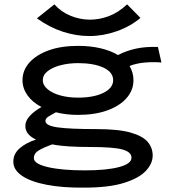

<svg xmlns="http://www.w3.org/2000/svg" viewBox="-20 -685 790 879"><path d="M337 -159Q283 -159 236 -171Q217 -161 202.5 -152Q188 -143 188 -131Q188 -110 243 -102Q298 -94 421 -94Q522 -94 578 -78Q634 -62 656.5 -35Q679 -8 679 27Q679 64 647.5 97.5Q616 131 547 152.5Q478 174 365 174Q267 175 194 161Q121 147 81 120Q41 93 41 55Q41 19 70.5 -6.5Q100 -32 145 -46Q96 -69 96 -108Q96 -132 116 -154Q136 -176 170 -195Q128 -217 105.5 -249Q83 -281 83 -318Q83 -363 114.5 -398.5Q146 -434 203 -454.5Q260 -475 337 -475Q394 -475 440.5 -464Q487 -453 520 -433Q559 -453 603 -462.5Q647 -472 703 -470L719 -399Q678 -402 641 -398.5Q604 -395 573 -383Q591 -353 591 -318Q591 -272 559.5 -236Q528 -200 471 -179.5Q414 -159 337 -159ZM337 -238Q409 -238 453.5 -260Q498 -282 498 -318Q498 -355 453.5 -375.5Q409 -396 337 -396Q295 -396 258 -386.5Q221 -377 198.5 -359.5Q176 -342 176 -318Q176 -295 198 -276.5Q220 -258 256.5 -248Q293 -238 337 -238ZM135 39Q135 65 199 80Q263 95 369 95Q467 95 524.5 80Q582 65 582 37Q582 11 541 -0.5Q500 -12 395 -12Q344 -12 299.5 -14.5Q255 -17 219 -24Q185 -12 160 2Q135 16 135 39ZM389 -520Q329 -520 268.5 -539.5Q208 -559 149 -601L229 -665Q259 -631 302.5 -613Q346 -595 392 -595Q435 -595 478 -611Q521 -627 562 -665L623 -603Q577 -564 514.5 -542Q452 -520 389 -520Z"/></svg>

Font: Inconsolata ExtraExpanded SemiBold
Style: Regular
Weight: 600
Width: 8
Monospace: yes
Designer: Raph Levien, Cyreal, Brenton Simpson
Foundry: Raph Levien, Cyreal, Google
Version: Version 3.001; ttfautohint (v1.8.2.53-6de2)